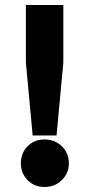

<svg xmlns="http://www.w3.org/2000/svg" viewBox="-20 -732 358 764"><path d="M110 -193 83 -483V-712H232V-483L205 -193ZM157 12Q116 12 89.5 -15.5Q63 -43 63 -82Q63 -122.5 89.5 -149.8Q116 -177 157 -177Q198.5 -177 226.2 -149.8Q254 -122.5 254 -82Q254 -43 226.2 -15.5Q198.5 12 157 12Z"/></svg>

Font: Overpass Black
Style: Regular
Weight: 900
Designer: Delve Withrington, Dave Bailey, Thomas Jockin
Foundry: Delve Fonts LLC
Version: Version 4.000; ttfautohint (v1.8.3)